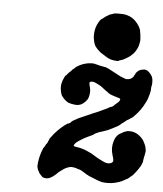

<svg xmlns="http://www.w3.org/2000/svg" viewBox="-52 -737 702 826"><g transform="rotate(5 298.5 -324.5)"><path d="M321 -467Q323 -468 334 -468L344 -467Q344 -466 351 -465Q355 -464 359 -463Q368 -460 377 -459Q378 -459 382 -458Q388 -456 388 -457Q388 -458 392.5 -456Q397 -454 402.5 -452Q408 -450 410 -448Q414 -446 417 -444.5Q420 -443 424.5 -440.5Q429 -438 436 -434.5Q443 -431 448 -428Q458 -422 470 -418Q476 -416 476 -416L477 -415Q484 -412 495 -414Q507 -417 511 -423Q513 -425 514 -426Q514 -427 517.5 -432.5Q521 -438 521 -438.5Q521 -439 522 -441Q523 -443 523 -443.5Q523 -444 525.5 -446Q528 -448 528 -448.5Q528 -449 530.5 -451Q533 -453 534 -454Q535 -455 539 -456.5Q543 -458 543.5 -458.5Q544 -459 549.5 -459.5Q555 -460 555.5 -461Q556 -462 558 -461Q562 -461 568 -459Q579 -454 588 -441Q593 -435 595 -427Q597 -422 597 -409.5Q597 -397 595.5 -393Q594 -389 594 -384Q595 -376 591 -360Q585 -336 579 -325Q578 -323 576 -319Q560 -286 534 -260Q527 -252 524 -250.5Q521 -249 518 -247Q515 -245 514 -244Q502 -238 492 -229Q486 -224 480 -220Q477 -217 473.5 -214Q470 -211 466 -209Q443 -196 422 -187Q415 -185 411 -183Q404 -180 399 -179Q397 -179 396 -178Q390 -177 382 -173Q379 -172 373 -169L368 -166L366 -164Q364 -163 359 -160Q354 -157 346 -154Q326 -145 311 -135Q290 -122 286 -114Q283 -109 285 -107Q287 -105 294 -104Q319 -101 342 -91Q364 -82 383 -69Q394 -62 413 -53Q432 -43 445 -46Q463 -50 458 -67Q457 -70 457 -70Q458 -71 455 -78Q454 -80 454 -81Q454 -82 452.5 -88Q451 -94 451 -94L450 -95Q451 -96 450 -100Q449 -104 449 -115Q449 -128 453 -141Q454 -145 454.5 -146Q455 -147 455.5 -148Q456 -149 456 -150Q457 -155 463 -163Q466 -167 466.5 -167.5Q467 -168 470 -171Q475 -176 475 -175L478 -177Q482 -179 485 -180.5Q488 -182 488 -182.5Q488 -183 491.5 -184.5Q495 -186 495.5 -186.5Q496 -187 500 -188Q506 -189 506 -190Q506 -191 511 -191Q544 -194 569 -169Q575 -163 578 -159Q585 -147 590 -135Q597 -111 593 -103Q593 -102 592.5 -98.5Q592 -95 591 -91Q589 -85 587 -69Q587 -65 586 -63Q583 -54 579 -46Q570 -31 563 -22Q551 -5 541 2Q538 5 535 7Q531 11 526 14Q522 15 518 18Q505 26 493 30Q488 32 484.5 32.5Q481 33 476 35Q460 39 444 39Q426 39 417 37Q404 34 386 26Q380 24 376 22Q361 17 348 9Q328 -4 321 -7Q313 -10 313 -9Q313 -9 312 -9Q305 -13 293 -15Q289 -16 282 -16Q268 -15 251 -5Q239 3 229 11Q225 15 219 21Q196 42 179 42Q170 42 164 39Q158 36 158 34Q158 34 154 30Q146 22 146 20Q146 19 145 17Q140 11 138 3Q137 -2 137 -2Q136 -2 136 -5Q136 -8 136.5 -13Q137 -18 137 -22Q141 -54 152 -80Q154 -86 154.5 -87Q155 -88 156 -88Q157 -89 162 -98Q164 -102 165 -104Q167 -105 170 -110.5Q173 -116 172.5 -116.5Q172 -117 173 -118Q174 -120 175 -121.5Q176 -123 176.5 -124.5Q177 -126 176.5 -126.5Q176 -127 179 -131Q182 -135 187 -141.5Q192 -148 196 -153Q221 -182 250 -201L251 -202V-201L250 -200L253 -201Q260 -204 264 -208Q265 -209 265 -210Q265 -212 293 -227Q319 -239 352 -253Q364 -258 374 -262Q384 -267 389 -269Q405 -276 418 -283Q426 -288 427 -288Q434 -288 443 -297Q445 -298 444 -299L449 -303Q461 -312 464 -318Q467 -324 465 -326.5Q463 -329 454 -331Q449 -332 441 -335Q415 -343 411 -349Q410 -350 406 -352.5Q402 -355 401.5 -355.5Q401 -356 395.5 -360Q390 -364 384 -369Q376 -375 368 -379Q351 -388 345 -389Q332 -391 328 -385Q327 -383 329 -375Q333 -359 334 -350Q334 -339 332 -328Q330 -318 326 -311.5Q322 -305 312 -296Q297 -282 275 -284Q257 -286 246 -290Q233 -296 222 -309Q220 -312 218 -314Q212 -320 209 -336Q203 -360 212 -384Q221 -407 225 -407Q226 -407 227 -409Q235 -419 235.5 -419Q236 -419 242 -425Q248 -431 248 -431Q247 -432 258 -440L264 -446L267 -448Q290 -463 317 -467Q320 -467 321 -467ZM464 -688V-689Q465 -689 465 -688H466Q465 -688 464 -688ZM409 -690Q414 -691 430 -691Q450 -691 458 -689Q463 -687 465 -687Q467 -687 474 -684Q502 -672 519 -642Q524 -632 525 -627Q525 -624 526 -620Q528 -612 529 -598Q530 -591 530 -585Q528 -568 524 -556Q516 -537 506 -526Q494 -513 480 -505Q477 -504 473 -501Q463 -494 452 -492Q446 -490 445.5 -489.5Q445 -489 444 -488.5Q443 -488 440 -487.5Q437 -487 431 -488L421 -489L420 -490H417Q406 -492 405 -494Q405 -494 401 -495Q395 -498 387 -503Q384 -505 381 -507Q378 -509 373 -512Q363 -517 356 -525Q352 -529 351.5 -529Q351 -529 347.5 -533.5Q344 -538 343 -539Q340 -541 336 -551Q329 -570 329 -590Q329 -615 339 -637Q350 -659 356 -661Q358 -662 363 -666Q373 -675 377 -676L388 -683Z"/></g></svg>

Font: TT2020 Style E
Style: Italic
Weight: 400
Italic angle: -15°
Version: Version 0.2.000